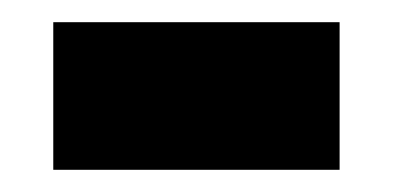

<svg xmlns="http://www.w3.org/2000/svg" viewBox="-20 -355 354 173"><path d="M28 -202V-335H286V-202Z"/></svg>

Font: Noto Sans Ethiopic Condensed ExtraBold
Style: Regular
Weight: 800
Width: 3
Designer: Monotype Design Team
Foundry: Monotype Imaging Inc.
Version: Version 2.102; ttfautohint (v1.8.4.7-5d5b)